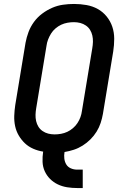

<svg xmlns="http://www.w3.org/2000/svg" viewBox="-20 -763 640 970"><path d="M370 187Q344 187 319 183Q294 179 272 168.5Q250 158 233 141Q216 124 206 102Q196 80 195 54.5Q194 29 198 3Q172 -1 148 -11.5Q124 -22 106 -39Q88 -56 75 -78Q62 -100 56.5 -125.5Q51 -151 52 -178Q53 -205 57 -232L109 -547Q114 -574 124 -601Q134 -628 151.5 -652Q169 -676 193 -694Q217 -712 243.5 -723.5Q270 -735 298 -739Q326 -743 354 -743Q386 -743 417 -737.5Q448 -732 474 -717.5Q500 -703 519 -679.5Q538 -656 547.5 -627.5Q557 -599 557 -567Q557 -535 552 -503L500 -188Q496 -165 488.5 -142Q481 -119 468 -98Q455 -77 437 -59Q419 -41 397.5 -27.5Q376 -14 353 -6.5Q330 1 306 5Q303 22 305 38.5Q307 55 315 68Q323 81 338 87.5Q353 94 370 94H398V187ZM256 -84Q272 -84 288.5 -87Q305 -90 320 -97Q335 -104 348.5 -115.5Q362 -127 371.5 -141.5Q381 -156 386.5 -171.5Q392 -187 394 -203L446 -518Q449 -535 449.5 -551.5Q450 -568 446.5 -583.5Q443 -599 435 -612Q427 -625 414 -634Q401 -643 385.5 -647Q370 -651 353 -651Q337 -651 320.5 -648Q304 -645 289 -638Q274 -631 260.5 -619.5Q247 -608 238 -593.5Q229 -579 223 -563.5Q217 -548 215 -532L163 -217Q160 -200 159.5 -183.5Q159 -167 162.5 -151.5Q166 -136 174 -123Q182 -110 195 -101Q208 -92 223.5 -88Q239 -84 256 -84Z"/></svg>

Font: Iosevka SmBd Ex Obl
Style: Regular
Weight: 600
Width: 7
Italic angle: -9°
Monospace: yes
Designer: Belleve Invis
Foundry: Belleve Invis
Version: Version 32.5.0; ttfautohint (v1.8.4)